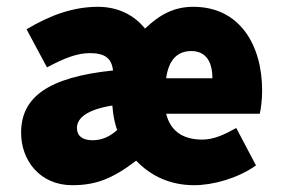

<svg xmlns="http://www.w3.org/2000/svg" viewBox="-20 -532 826 564"><path d="M192 12C259 12 308 -5 380 -60C423 -15 480 12 550 12C606 12 678 -8 732 -46L674 -156C638 -136 608 -122 574 -122C523 -122 482 -142 468 -198H743C746 -210 750 -236 750 -266C750 -400 684 -512 548 -512C492 -512 450 -490 406 -448C374 -488 326 -512 268 -512C196 -512 128 -488 58 -446L118 -334C170 -362 208 -376 244 -376C289 -376 308 -360 312 -325C120 -305 42 -246 42 -142C42 -60 98 12 192 12ZM252 -120C222 -120 206 -133 206 -156C206 -185 235 -210 310 -222L312 -203C314 -186 318 -168 324 -150C304 -132 281 -120 252 -120ZM468 -302C476 -360 504 -382 542 -382C588 -382 604 -346 604 -302Z"/></svg>

Font: Giro Sans Black
Style: Regular
Weight: 900
Designer: Paul D. Hunt
Foundry: Adobe Systems Incorporated
Version: Version 1.000;PS 1.0;hotconv 1.0.88;makeotf.lib2.5.647800